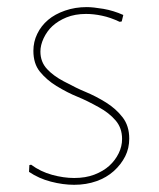

<svg xmlns="http://www.w3.org/2000/svg" viewBox="-20 -513 444 536"><path d="M222.2 -493.2Q239.3 -493.2 268.6 -488.3Q296.9 -483.4 324.2 -471.2L319.8 -453.1L314 -452.1Q288.1 -464.4 264.6 -469.2Q241.7 -474.1 220.2 -474.1Q189.5 -474.1 165.5 -464.4Q142.6 -455.1 126 -439.9Q111.3 -426.3 101.6 -405.8Q92.8 -386.7 92.8 -369.1Q92.8 -340.3 111.3 -320.3Q128.9 -301.3 157.7 -286.1Q197.3 -265.1 216.8 -257.3Q247.6 -244.6 276.4 -226.6Q303.7 -209.5 322.3 -185.5Q340.8 -161.6 340.8 -126Q340.8 -99.1 329.6 -76.7Q317.9 -53.7 297.9 -35.6Q277.3 -17.1 249.5 -7.3Q220.7 2.9 187 2.9Q155.8 2.9 122.1 -5.9Q88.4 -14.6 61 -33.2L62 -52.2L66.9 -53.2Q93.3 -33.7 125.5 -24.9Q157.7 -16.1 187 -16.1Q218.8 -16.1 243.2 -25.4Q268.6 -35.2 285.2 -50.3Q301.8 -65.4 311.5 -85.4Q320.8 -104.5 320.8 -125Q320.8 -155.8 302.7 -176.8Q284.7 -197.8 256.3 -213.4Q222.2 -232.4 196.8 -242.7Q168.9 -253.9 137.7 -272.9Q110.4 -289.6 91.3 -313Q73.2 -335.4 73.2 -371.1Q73.2 -396.5 84 -418.5Q94.7 -440.9 114.3 -457.5Q133.3 -473.6 161.6 -483.4Q189.9 -493.2 222.2 -493.2Z"/></svg>

Font: Datalegreya
Style: Gradient
Weight: 400
Designer: Figs Lab
Foundry: Figs Lab
Version: Version 1.002;PS 001.002;hotconv 1.0.70;makeotf.lib2.5.58329